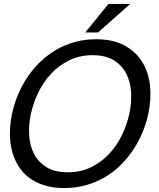

<svg xmlns="http://www.w3.org/2000/svg" viewBox="-20 -928 800 964"><path d="M40.5 -356.9Q50.8 -405.8 70.3 -452.4Q89.8 -499 117.7 -540.5Q145.5 -582 181.6 -616.9Q217.8 -651.9 261 -677.2Q304.2 -702.6 354.7 -716.8Q405.3 -731 461.9 -731Q546.9 -731 604.5 -700Q662.1 -668.9 694.1 -616.9Q726.1 -564.9 733.2 -497.6Q740.2 -430.2 724.6 -356.9Q714.4 -308.1 694.8 -261.5Q675.3 -214.8 647.2 -173.3Q619.1 -131.8 583.3 -96.9Q547.4 -62 503.9 -36.9Q460.4 -11.7 409.9 2.2Q359.4 16.1 302.7 16.1Q246.1 16.1 201.7 2.2Q157.2 -11.7 124.5 -36.9Q91.8 -62 70.8 -96.9Q49.8 -131.8 39.6 -173.3Q29.3 -214.8 29.8 -261.5Q30.3 -308.1 40.5 -356.9ZM135.3 -356.9Q123.5 -302.7 126.5 -250.2Q129.4 -197.8 150.6 -156Q171.9 -114.3 213.4 -88.6Q254.9 -63 319.8 -63Q385.3 -63 437.5 -88.6Q489.7 -114.3 528.6 -156Q567.4 -197.8 592.5 -250.2Q617.7 -302.7 629.4 -356.9Q641.1 -411.1 638.2 -463.6Q635.3 -516.1 614 -557.9Q592.8 -599.6 551.5 -625.2Q510.3 -650.9 444.8 -650.9Q379.9 -650.9 327.6 -625.2Q275.4 -599.6 236.6 -557.9Q197.8 -516.1 172.4 -463.6Q147 -411.1 135.3 -356.9ZM633.8 -908.2 472.2 -765.1H408.2L524.4 -908.2Z"/></svg>

Font: XB Khoramshahr
Style: Italic
Weight: 400
Italic angle: -12°
Designer: Behnam
Foundry: Irmug
Version: Version 8.005 2009